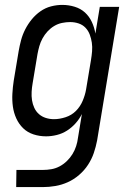

<svg xmlns="http://www.w3.org/2000/svg" viewBox="-20 -548 540 783"><path d="M46 215 47 145H155Q172 145 189.5 142Q207 139 223 130.5Q239 122 252.5 109Q266 96 275.5 80.5Q285 65 290.5 48Q296 31 298 14L314 -83Q304 -63 288.5 -45.5Q273 -28 253.5 -15.5Q234 -3 211.5 2.5Q189 8 168 8Q141 8 116.5 0Q92 -8 74.5 -25Q57 -42 46.5 -65Q36 -88 32.5 -113.5Q29 -139 30.5 -166Q32 -193 36 -219L56 -339Q60 -362 66 -384.5Q72 -407 83 -428.5Q94 -450 109.5 -469Q125 -488 145 -502Q165 -516 188 -522Q211 -528 234 -528Q260 -528 284.5 -520.5Q309 -513 326.5 -497Q344 -481 354.5 -458.5Q365 -436 369 -411L387 -520H466L376 25Q371 51 362.5 76Q354 101 339 124Q324 147 302.5 165.5Q281 184 256.5 195Q232 206 206 210.5Q180 215 154 215ZM200 -62Q223 -62 247.5 -70Q272 -78 289.5 -95.5Q307 -113 317 -136.5Q327 -160 331 -183L351 -303Q354 -321 355.5 -339Q357 -357 354.5 -374Q352 -391 346 -407Q340 -423 328.5 -435Q317 -447 300.5 -452.5Q284 -458 266 -458Q250 -458 233 -454.5Q216 -451 201 -442Q186 -433 174 -420Q162 -407 153.5 -391.5Q145 -376 140.5 -360Q136 -344 133 -328L113 -208Q110 -191 109 -173.5Q108 -156 110.5 -139.5Q113 -123 120 -108Q127 -93 139 -82.5Q151 -72 167 -67Q183 -62 200 -62Z"/></svg>

Font: Iosevka Fixed
Style: Italic
Weight: 400
Italic angle: -9°
Monospace: yes
Designer: Belleve Invis
Foundry: Belleve Invis
Version: Version 33.2.4